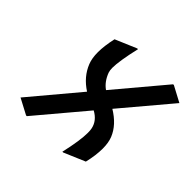

<svg xmlns="http://www.w3.org/2000/svg" viewBox="-146 -708 878 878"><g transform="rotate(45 292.5 -269.0)"><path d="M134.3 19.5H129.4L53.7 -20.5L250 -254.4Q191.4 -292 168 -351.1Q157.2 -378.4 157.2 -417Q157.2 -457.5 169.4 -512.7L272.5 -556.6H277.3Q254.4 -457.5 254.4 -413.1Q254.4 -397.5 258.3 -385.7Q274.4 -342.8 306.2 -320.8L504.4 -556.6H509.3L585.4 -516.1L387.2 -280.8Q451.7 -241.7 474.1 -186Q484.9 -159.2 484.9 -121.1Q484.9 -78.1 472.2 -24.4L369.1 19.5H364.3Q385.7 -74.2 385.7 -123.5Q385.7 -140.1 383.3 -151.4Q374.5 -192.4 332 -215.3Z"/></g></svg>

Font: Nova Script
Style: Regular
Weight: 400
Italic angle: -13°
Version: Version 2.001